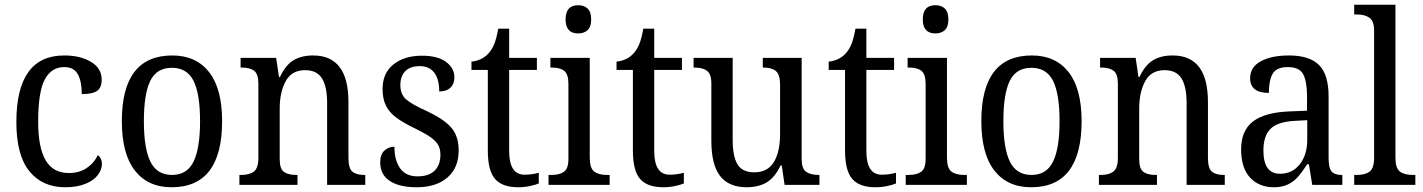

<svg xmlns="http://www.w3.org/2000/svg" viewBox="-20 -780 6003 810"><path d="M49 -265Q49 -546 251 -546Q319 -546 364 -519Q409 -492 409 -444Q409 -410 389.5 -396.5Q370 -383 325 -383Q325 -436 308.5 -466.5Q292 -497 251 -497Q197 -497 169 -445Q141 -393 141 -266Q141 -158 172.5 -104Q204 -50 271 -50Q314 -50 345.5 -71Q377 -92 393 -126Q410 -112 410 -88Q410 -65 393 -42Q376 -19 340.5 -4.5Q305 10 255 10Q159 10 104 -57.5Q49 -125 49 -265Z M494 -269Q494 -546 707 -546Q807 -546 862 -476Q917 -406 917 -269Q917 10 704 10Q604 10 549 -60.5Q494 -131 494 -269ZM824 -269Q824 -384 796.5 -439Q769 -494 705 -494Q641 -494 614 -439Q587 -384 587 -269Q587 -154 614.5 -98Q642 -42 706 -42Q769 -42 796.5 -98Q824 -154 824 -269Z M990 -42H998Q1033 -42 1051.5 -56.5Q1070 -71 1070 -114V-427Q1070 -468 1052 -481.5Q1034 -495 1000 -495H995V-536H1145L1157 -455H1161Q1185 -506 1218.5 -526Q1252 -546 1301 -546Q1450 -546 1450 -350V-114Q1450 -70 1466.5 -56Q1483 -42 1517 -42H1521V0H1360V-346Q1360 -414 1338.5 -449Q1317 -484 1267 -484Q1211 -484 1185.5 -438Q1160 -392 1160 -321V-109Q1160 -68 1177.5 -55Q1195 -42 1230 -42H1235V0H990Z M1584 -95Q1584 -129 1602 -145Q1620 -161 1644 -161Q1644 -104 1668 -70Q1692 -36 1742 -36Q1789 -36 1813.5 -60Q1838 -84 1838 -127Q1838 -152 1828.5 -168.5Q1819 -185 1797.5 -200.5Q1776 -216 1733 -237Q1681 -262 1651.5 -284Q1622 -306 1608 -334.5Q1594 -363 1594 -405Q1594 -471 1639.5 -508Q1685 -545 1761 -545Q1826 -545 1861.5 -519Q1897 -493 1897 -453Q1897 -426 1880 -410Q1863 -394 1833 -394Q1833 -446 1812 -473.5Q1791 -501 1751 -501Q1710 -501 1689.5 -479.5Q1669 -458 1669 -421Q1669 -383 1692 -362Q1715 -341 1779 -312Q1852 -278 1883.5 -242Q1915 -206 1915 -145Q1915 -72 1867.5 -31Q1820 10 1738 10Q1665 10 1624.5 -16.5Q1584 -43 1584 -95Z M2038 -145V-485H1969V-520Q2015 -525 2042 -556Q2057 -573 2066 -596.5Q2075 -620 2082 -659H2128V-536H2245V-485H2128V-143Q2128 -43 2193 -43Q2223 -43 2253 -51V-6Q2239 0 2215 5Q2191 10 2166 10Q2099 10 2068.5 -25Q2038 -60 2038 -145Z M2366 -698Q2366 -758 2419 -758Q2444 -758 2459 -744Q2474 -730 2474 -698Q2474 -667 2459 -653Q2444 -639 2419 -639Q2366 -639 2366 -698ZM2294 -42H2306Q2341 -42 2359.5 -55.5Q2378 -69 2378 -110V-426Q2378 -467 2360.5 -481Q2343 -495 2308 -495H2302V-536H2468V-115Q2468 -71 2486.5 -56.5Q2505 -42 2541 -42H2552V0H2294Z M2650 -145V-485H2581V-520Q2627 -525 2654 -556Q2669 -573 2678 -596.5Q2687 -620 2694 -659H2740V-536H2857V-485H2740V-143Q2740 -43 2805 -43Q2835 -43 2865 -51V-6Q2851 0 2827 5Q2803 10 2778 10Q2711 10 2680.5 -25Q2650 -60 2650 -145Z M2981 -186V-427Q2981 -468 2962.5 -481.5Q2944 -495 2910 -495H2906V-536H3071V-190Q3071 -120 3091.5 -86.5Q3112 -53 3162 -53Q3218 -53 3244.5 -96Q3271 -139 3271 -216V-422Q3271 -466 3253 -480.5Q3235 -495 3201 -495H3198V-536H3362V-109Q3362 -69 3380.5 -55.5Q3399 -42 3434 -42H3437V0H3290L3278 -82H3273Q3248 -30 3213.5 -10Q3179 10 3130 10Q3055 10 3018 -37.5Q2981 -85 2981 -186Z M3545 -145V-485H3476V-520Q3522 -525 3549 -556Q3564 -573 3573 -596.5Q3582 -620 3589 -659H3635V-536H3752V-485H3635V-143Q3635 -43 3700 -43Q3730 -43 3760 -51V-6Q3746 0 3722 5Q3698 10 3673 10Q3606 10 3575.5 -25Q3545 -60 3545 -145Z M3873 -698Q3873 -758 3926 -758Q3951 -758 3966 -744Q3981 -730 3981 -698Q3981 -667 3966 -653Q3951 -639 3926 -639Q3873 -639 3873 -698ZM3801 -42H3813Q3848 -42 3866.5 -55.5Q3885 -69 3885 -110V-426Q3885 -467 3867.5 -481Q3850 -495 3815 -495H3809V-536H3975V-115Q3975 -71 3993.5 -56.5Q4012 -42 4048 -42H4059V0H3801Z M4120 -269Q4120 -546 4333 -546Q4433 -546 4488 -476Q4543 -406 4543 -269Q4543 10 4330 10Q4230 10 4175 -60.5Q4120 -131 4120 -269ZM4450 -269Q4450 -384 4422.5 -439Q4395 -494 4331 -494Q4267 -494 4240 -439Q4213 -384 4213 -269Q4213 -154 4240.5 -98Q4268 -42 4332 -42Q4395 -42 4422.5 -98Q4450 -154 4450 -269Z M4616 -42H4624Q4659 -42 4677.5 -56.5Q4696 -71 4696 -114V-427Q4696 -468 4678 -481.5Q4660 -495 4626 -495H4621V-536H4771L4783 -455H4787Q4811 -506 4844.5 -526Q4878 -546 4927 -546Q5076 -546 5076 -350V-114Q5076 -70 5092.5 -56Q5109 -42 5143 -42H5147V0H4986V-346Q4986 -414 4964.5 -449Q4943 -484 4893 -484Q4837 -484 4811.5 -438Q4786 -392 4786 -321V-109Q4786 -68 4803.5 -55Q4821 -42 4856 -42H4861V0H4616Z M5216 -150Q5216 -229 5266 -267.5Q5316 -306 5420 -310L5494 -313V-373Q5494 -436 5478 -466.5Q5462 -497 5413 -497Q5366 -497 5349.5 -469.5Q5333 -442 5333 -388Q5254 -388 5254 -450Q5254 -497 5299 -521.5Q5344 -546 5418 -546Q5504 -546 5544.5 -506Q5585 -466 5585 -373V-114Q5585 -73 5597 -57.5Q5609 -42 5640 -42H5643V0H5516L5502 -87H5495Q5471 -51 5454.5 -32.5Q5438 -14 5413.5 -2Q5389 10 5354 10Q5292 10 5254 -30.5Q5216 -71 5216 -150ZM5495 -191V-273L5440 -270Q5369 -266 5339.5 -236Q5310 -206 5310 -145Q5310 -47 5380 -47Q5432 -47 5463.5 -87Q5495 -127 5495 -191Z M5693 -42H5705Q5740 -42 5758.5 -56.5Q5777 -71 5777 -115V-651Q5777 -691 5757.5 -705Q5738 -719 5705 -719H5693V-760H5867V-115Q5867 -71 5885.5 -56.5Q5904 -42 5940 -42H5951V0H5693Z"/></svg>

Font: Noto Serif Narrow
Style: Regular
Weight: 400
Width: 4
Designer: Monotype Design Team
Foundry: Monotype Imaging Inc.
Version: Version 1.001